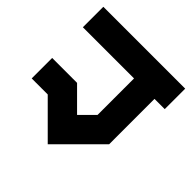

<svg xmlns="http://www.w3.org/2000/svg" viewBox="-141 -638 796 796"><g transform="rotate(-45 257.0 -240.0)"><path d="M120 -480H240V-334L146 -240L206 -180H420V-480H540V0H420V-60H154L-26 -240L120 -386Z"/></g></svg>

Font: SOV_raksil
Style: bold
Weight: 700
Version: Version 1.00